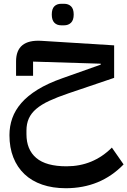

<svg xmlns="http://www.w3.org/2000/svg" viewBox="-20 -692 674 1016"><path d="M328 304Q259 304 203.5 285Q148 266 109.5 229.5Q71 193 50.5 141Q30 89 30 23Q30 -24 45 -66.5Q60 -109 93 -147Q126 -185 179.5 -218Q233 -251 310 -278L513 -350V-355L155 -366V-291H65V-367Q65 -484 199 -476L584 -452V-280L342 -198Q283 -178 241 -158.5Q199 -139 172 -116Q145 -93 132.5 -65Q120 -37 120 -1V18Q120 100 172 144Q224 188 332 188Q473 188 572 89L634 178Q512 304 328 304ZM304 -558Q281 -558 267.5 -572Q254 -586 254 -615Q254 -645 267.5 -658.5Q281 -672 304 -672H319Q342 -672 356 -658.5Q370 -645 370 -615Q370 -586 356 -572Q342 -558 319 -558Z"/></svg>

Font: IBM Plex Arabic Medium
Style: Regular
Weight: 500
Designer: Mike Abbink, Paul van der Laan, Pieter van Rosmalen, Wael Morcos, Khajak Apelian
Foundry: Bold Monday
Version: Version 1.0